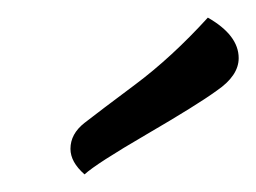

<svg xmlns="http://www.w3.org/2000/svg" viewBox="-20 -722 291 218"><path d="M226 -619Q204 -603 146.5 -569.5Q89 -536 76 -524Q60 -538 60 -553Q60 -570 76 -582.5Q92 -595 133.5 -626Q175 -657 216 -702Q251 -682 251 -656Q251 -636 226 -619Z"/></svg>

Font: Overlock SC
Style: Regular
Weight: 400
Designer: Dario Muhafara
Foundry: Dario Manuel Muhafara
Version: Version 1.001